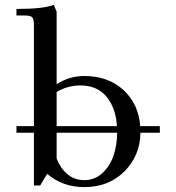

<svg xmlns="http://www.w3.org/2000/svg" viewBox="-20 -766 725 793"><path d="M47.9 -217.8V-245.1H120.1V-662.1Q120.1 -687 113 -694.6Q106 -702.1 81.1 -702.1H47.9V-729Q160.2 -729 202.1 -746.1L213.9 -717.8V-418Q265.6 -452.1 328.1 -452.1Q426.3 -452.1 489.3 -394.8Q552.2 -337.4 559.1 -245.1H640.1V-217.8H560.1Q558.6 -123 493.9 -58.1Q429.2 6.8 328.1 6.8Q238.8 6.8 174.8 -47.9L146 0H120.1V-217.8ZM213.9 -110.8Q230 -70.3 259 -46.1Q288.1 -22 328.1 -22Q371.6 -22 403.1 -51.3Q434.6 -80.6 449 -123.8Q463.4 -167 463.9 -217.8H213.9ZM213.9 -245.1H462.9Q458.5 -320.3 419.9 -366.7Q381.3 -413.1 312 -413.1Q259.3 -413.1 213.9 -386.2Z"/></svg>

Font: Dihjauti S
Style: Bold
Weight: 700
Designer: T. Christopher White
Version: Version 3.0.0